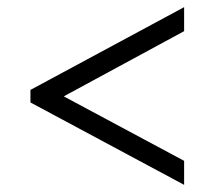

<svg xmlns="http://www.w3.org/2000/svg" viewBox="-20 -626 599 536"><path d="M494 -110 65 -340V-375L494 -606V-539L158 -357L494 -177Z"/></svg>

Font: Noto Serif
Style: Italic
Weight: 400
Italic angle: -12°
Designer: Monotype Design Team
Foundry: Monotype Imaging Inc.
Version: Version 2.013